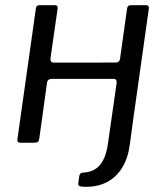

<svg xmlns="http://www.w3.org/2000/svg" viewBox="-20 -550 641 740"><path d="M498.6 -127 480.2 7.2Q473.7 58.7 451.6 95.1Q429.5 131.5 394.3 150.8Q359.1 170 311.4 170Q293.7 170 287 167.4Q280.3 164.8 281.6 156.6L285.7 127.1Q286.7 122.7 289.8 119.1Q292.9 115.6 298.5 115.3Q339.8 114.2 363.6 87.8Q387.5 61.3 395.9 4.4L414.8 -127.3ZM60.7 0Q51.5 0 48.9 -3.1Q46.2 -6.2 47.2 -14.1L118.1 -516.4Q119.6 -530 131.4 -530H192.2Q203.6 -530 202.1 -517.2L174.4 -324.4Q173.8 -318 176.8 -313.3Q179.8 -308.7 186.3 -308.7L424.4 -308.9Q431.9 -308.7 436.7 -312.4Q441.5 -316.2 442.5 -322.7L469.7 -516.4Q471.3 -530 483 -530H543.8Q555.3 -530 553.7 -517.2L483.1 -16.7Q481.8 -7.2 477.9 -3.6Q474 0 463.5 0H412.4Q403.2 0 400.5 -3.1Q397.8 -6.2 398.8 -14.1L429.5 -230.4Q430.1 -237.8 427.4 -242Q424.8 -246.1 417.6 -246.1H179.5Q173 -246.4 167.9 -243Q162.7 -239.6 161.4 -232.4L131.5 -16.7Q130.2 -7.2 126.3 -3.6Q122.3 0 111.9 0Z"/></svg>

Font: Libre Franklin Thin
Style: Italic
Weight: 100
Italic angle: -8°
Designer: Pablo Impallari, Rodrigo Fuenzalida, Nhung Nguyen
Foundry: Impallari Type
Version: Version 3.000